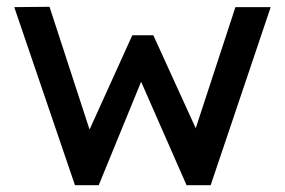

<svg xmlns="http://www.w3.org/2000/svg" viewBox="-20 -546 840 566"><path d="M201 0 22 -525 126 -526 244 -164 370 -442H432L557 -168L674 -525H778L601 0H530L396 -305L271 0Z"/></svg>

Font: Lexend
Style: Regular
Weight: 400
Designer: Bonnie Shaver-Troup, Thomas Jockin
Foundry: Lexend
Version: Version 1.007; ttfautohint (v1.8.3)